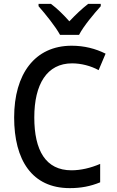

<svg xmlns="http://www.w3.org/2000/svg" viewBox="-20 -961 603 991"><path d="M290 -781H388C411 -826 465 -890 500 -929V-941H435C402 -915 373 -888 338 -851C307 -886 273 -919 243 -941H179V-929C214 -889 266 -825 290 -781ZM340 10C397 10 446 1 497 -20V-115C448 -94 397 -82 349 -82C216 -82 157 -184 157 -355C157 -526 222 -634 352 -634C399 -634 449 -621 489 -599L525 -684C473 -710 415 -725 350 -725C159 -725 53 -578 53 -355C53 -135 145 10 340 10Z"/></svg>

Font: Noto Sans Mono SemiCondensed Medium
Style: Regular
Weight: 500
Width: 4
Designer: Monotype Design Team
Foundry: Monotype Imaging Inc.
Version: Version 2.014